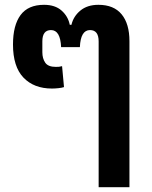

<svg xmlns="http://www.w3.org/2000/svg" viewBox="-20 -584 632 798"><path d="M390 -412Q390 -459 354 -459Q315 -459 312 -388H234Q231 -459 192 -459Q156 -459 156 -412V-367Q156 -341 168 -323.5Q180 -306 212 -306Q220 -306 225.5 -306.5Q231 -307 238 -309L246 -222Q237 -219 222.5 -217.5Q208 -216 196 -216Q121 -216 77.5 -261.5Q34 -307 34 -399Q34 -479 65.5 -521.5Q97 -564 163 -564Q209 -564 236 -540Q263 -516 270 -481H277Q285 -516 314 -540Q343 -564 389 -564Q453 -564 485.5 -524.5Q518 -485 518 -413V194H390Z"/></svg>

Font: IBM Plex Sans Thai SemiBold
Style: Regular
Weight: 600
Designer: Mike Abbink, Paul van der Laan, Pieter van Rosmalen, Ben Mitchell, Mark Frömberg
Foundry: Bold Monday
Version: Version 1.1